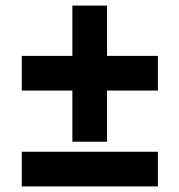

<svg xmlns="http://www.w3.org/2000/svg" viewBox="-20 -612 642 687"><path d="M58 -412H545V-288H58ZM239 -592H363V-105H239ZM58 -69H545V55H58Z"/></svg>

Font: Pathway Extreme 28pt ExtraBold
Style: Regular
Weight: 800
Designer: Eduardo Rodriguez Tunni
Foundry: Eduardo Rodriguez Tunni
Version: Version 1.001;gftools[0.9.26]